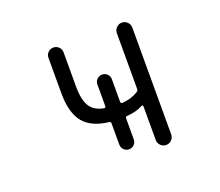

<svg xmlns="http://www.w3.org/2000/svg" viewBox="-121 -930 1242 1083"><g transform="rotate(-20 500.0 -388.0)"><path d="M455.1 -241.2Q455.1 -251 445.3 -252Q345.7 -262.7 296.9 -318.4Q247.1 -377 247.1 -497.1V-709Q247.1 -728.5 260.3 -741.7Q273.4 -754.9 292.5 -754.9Q311.5 -754.9 324.7 -741.7Q337.9 -728.5 337.9 -709V-505.9Q337.9 -419.9 365.2 -380.9Q390.6 -344.7 445.3 -335Q449.2 -334 452.1 -336.4Q455.1 -338.9 455.1 -342.8V-474.6Q455.1 -492.2 467.8 -504.9Q480.5 -517.6 498.5 -517.6Q516.6 -517.6 529.3 -504.9Q542 -492.2 542 -474.6V-337.9Q542 -334 544.9 -331.1Q547.9 -328.1 551.8 -328.1Q607.4 -332 649.4 -358.4Q657.2 -364.3 657.2 -374V-709Q657.2 -727.5 670.9 -741.2Q684.6 -754.9 703.6 -754.9Q722.7 -754.9 736.3 -741.2Q750 -727.5 750 -709V-67.4Q750 -47.9 736.3 -34.2Q722.7 -20.5 703.6 -20.5Q684.6 -20.5 670.9 -34.2Q657.2 -47.9 657.2 -66.4V-270.5Q657.2 -273.4 654.3 -275.4Q651.4 -277.3 648.4 -275.4Q608.4 -253.9 551.8 -250Q542 -249 542 -239.3V-113.3Q542 -94.7 529.3 -82Q516.6 -69.3 498.5 -69.3Q480.5 -69.3 467.8 -82Q455.1 -94.7 455.1 -113.3Z"/></g></svg>

Font: Rounded-X Mgen+ 1mn regular
Style: Regular
Weight: 400
Designer: [Source Han Sans]
Ryoko NISHIZUKA  (kana & ideographs); Paul D. Hunt (Latin, Greek & Cyrillic); Wenlong ZHANG  (bopomofo
Version: Version 1.059.20150602